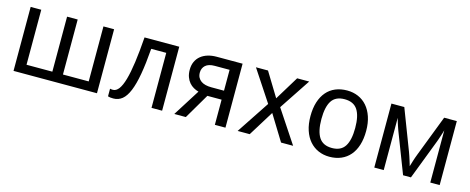

<svg xmlns="http://www.w3.org/2000/svg" viewBox="-33 -1045 3806 1554"><g transform="rotate(15 1870.5 -268.0)"><path d="M479 -75.2H694.8V-536.1H784.2V0H85V-536.1H173.8V-75.2H390.1V-536.1H479Z M1330.1 0H1241.2V-460.9H1115.2Q1105.5 -334.5 1089.8 -245.6Q1074.2 -156.7 1051 -100.6Q1027.8 -44.4 996.1 -18.8Q964.4 6.8 922.4 6.8Q908.7 6.8 896.7 5.4Q884.8 3.9 877 1V-63Q888.2 -60.1 901.4 -60.1Q928.2 -60.1 950 -88.6Q971.7 -117.2 988.5 -176Q1005.4 -234.9 1017.8 -324.5Q1030.3 -414.1 1039.1 -536.1H1330.1Z M1528.8 0H1432.1L1574.2 -225.1Q1552.2 -231 1531.7 -242.7Q1511.2 -254.4 1495.4 -272.9Q1479.5 -291.5 1469.7 -317.9Q1460 -344.2 1460 -378.9Q1460 -417 1473.6 -446.5Q1487.3 -476.1 1511.7 -495.8Q1536.1 -515.6 1569.8 -525.9Q1603.5 -536.1 1644 -536.1H1860.8V0H1772V-210.9H1652.8ZM1544.9 -377Q1544.9 -353.5 1554 -336.4Q1563 -319.3 1578.9 -308.1Q1594.7 -296.9 1616.7 -291.5Q1638.7 -286.1 1665 -286.1H1772V-460.9H1647.9Q1595.7 -460.9 1570.3 -437.7Q1544.9 -414.6 1544.9 -377Z M2145 -274.9 1972.7 -536.1H2073.7L2195.8 -335.9L2317.9 -536.1H2418.9L2245.6 -274.9L2427.7 0H2326.7L2195.8 -212.9L2064 0H1962.9Z M2967.8 -269Q2967.8 -202.1 2951.4 -150.1Q2935.1 -98.1 2904.5 -62.7Q2874 -27.3 2830.6 -8.8Q2787.1 9.8 2732.9 9.8Q2682.6 9.8 2640.1 -8.8Q2597.7 -27.3 2566.7 -62.7Q2535.6 -98.1 2518.3 -150.1Q2501 -202.1 2501 -269Q2501 -335.4 2517.3 -387Q2533.7 -438.5 2564 -473.9Q2594.2 -509.3 2637.9 -527.6Q2681.6 -545.9 2735.8 -545.9Q2786.1 -545.9 2828.6 -527.6Q2871.1 -509.3 2902.1 -473.9Q2933.1 -438.5 2950.4 -387Q2967.8 -335.4 2967.8 -269ZM2592.8 -269Q2592.8 -167 2626.2 -115.5Q2659.7 -64 2734.9 -64Q2810.1 -64 2843 -115.5Q2876 -167 2876 -269Q2876 -371.1 2842.5 -421.6Q2809.1 -472.2 2733.9 -472.2Q2658.7 -472.2 2625.7 -421.6Q2592.8 -371.1 2592.8 -269Z M3655.8 0H3577.1V-438Q3574.2 -427.7 3570.1 -413.8Q3565.9 -399.9 3561 -385.5Q3556.2 -371.1 3551.8 -357.9Q3547.4 -344.7 3543.9 -335.9L3415 0H3349.1L3219.7 -335.9Q3217.3 -342.3 3213.1 -354.2Q3209 -366.2 3204.1 -380.6Q3199.2 -395 3194.8 -410.2Q3190.4 -425.3 3187 -438V0H3107.9V-536.1H3215.8L3346.2 -195.8Q3352.5 -179.2 3357.9 -162.8Q3363.3 -146.5 3367.9 -131.8Q3372.6 -117.2 3376.2 -105Q3379.9 -92.8 3381.8 -85Q3384.8 -93.3 3388.2 -105.2Q3391.6 -117.2 3396.2 -131.6Q3400.9 -146 3406.2 -161.9Q3411.6 -177.7 3418 -193.8L3549.8 -536.1H3655.8Z"/></g></svg>

Font: Droid Sans
Style: Regular
Weight: 400
Foundry: Ascender Corporation
Version: Version 1.00 build 114